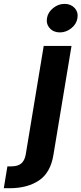

<svg xmlns="http://www.w3.org/2000/svg" viewBox="-123 -788 429 1012"><path d="M107.4 -545.9H253.9L158.7 27.8Q143.6 122.1 82.5 163.1Q21.5 204.1 -73.2 204.1H-103L-84 88.9H-64.5Q-28.3 88.9 -10.5 73.2Q7.3 57.6 12.7 25.9ZM192.4 -617.2Q159.2 -617.2 139.4 -639.2Q119.6 -661.1 124.5 -692.4Q129.9 -723.6 157.2 -745.6Q184.6 -767.6 217.3 -767.6Q250.5 -767.6 270.5 -745.6Q290.5 -723.6 285.2 -692.4Q280.3 -661.1 252.9 -639.2Q225.6 -617.2 192.4 -617.2Z"/></svg>

Font: Inter
Style: Bold Italic
Weight: 700
Italic angle: -9.39999°
Designer: Rasmus Andersson
Foundry: rsms
Version: Version 4.001;git-9221beed3